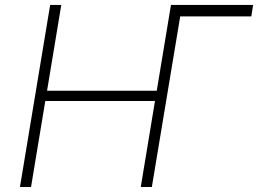

<svg xmlns="http://www.w3.org/2000/svg" viewBox="-20 -747 1031 767"><path d="M991.1 -727.3 984 -681.5H699.9L586.6 0H542.3L599.1 -343.4H160.9L104 0H59.7L180.4 -727.3H224.8L168 -384.6H606.2L663 -727.3Z"/></svg>

Font: Inter Extra Light  BETA
Style: Italic
Weight: 200
Italic angle: 9.39999°
Designer: Rasmus Andersson
Foundry: rsms
Version: Version 3.011;git-f93a4a705